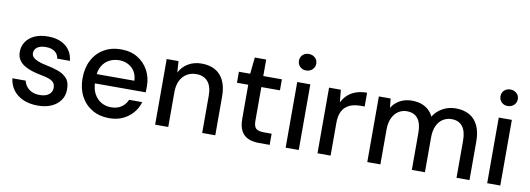

<svg xmlns="http://www.w3.org/2000/svg" viewBox="-58 -1077 3982 1443"><g transform="rotate(10 1933.5 -356.0)"><path d="M263 12Q200 12 152 -9Q104 -30 75.5 -68Q47 -106 41 -157H142Q148 -133 163 -113Q178 -93 203 -81Q228 -69 263 -69Q296 -69 317 -78.5Q338 -88 348.5 -104Q359 -120 359 -139Q359 -167 345 -181.5Q331 -196 305 -204.5Q279 -213 241 -220Q208 -226 175.5 -236.5Q143 -247 117.5 -263Q92 -279 76.5 -303Q61 -327 61 -363Q61 -406 84 -440Q107 -474 149 -493.5Q191 -513 250 -513Q333 -513 384.5 -473.5Q436 -434 444 -361H347Q343 -394 317.5 -413Q292 -432 249 -432Q206 -432 183 -415Q160 -398 160 -370Q160 -352 173.5 -338.5Q187 -325 212.5 -315Q238 -305 274 -298Q326 -288 367.5 -273Q409 -258 435 -229Q461 -200 460 -146Q461 -100 436.5 -64Q412 -28 368 -8Q324 12 263 12Z M808 12Q735 12 679 -20.5Q623 -53 591.5 -112Q560 -171 560 -249Q560 -328 591 -387.5Q622 -447 678.5 -480Q735 -513 809 -513Q883 -513 936 -480.5Q989 -448 1018 -394Q1047 -340 1047 -274Q1047 -264 1047 -252.5Q1047 -241 1046 -227H633V-298H947Q944 -360 905 -395Q866 -430 808 -430Q768 -430 733.5 -412Q699 -394 678.5 -358.5Q658 -323 658 -270V-241Q658 -186 678.5 -148Q699 -110 733 -90.5Q767 -71 807 -71Q855 -71 886.5 -92.5Q918 -114 933 -150H1033Q1020 -104 989 -67.5Q958 -31 912.5 -9.5Q867 12 808 12Z M1158 0V-501H1248L1254 -415Q1278 -461 1322 -487Q1366 -513 1424 -513Q1484 -513 1527 -489Q1570 -465 1593.5 -416.5Q1617 -368 1617 -295V0H1517V-284Q1517 -355 1486 -391.5Q1455 -428 1397 -428Q1357 -428 1325.5 -409Q1294 -390 1276 -354Q1258 -318 1258 -265V0Z M1951 0Q1903 0 1868 -15Q1833 -30 1814 -65Q1795 -100 1795 -160V-417H1709V-501H1795L1808 -627H1895V-501H2037V-417H1895V-159Q1895 -116 1913 -100.5Q1931 -85 1975 -85H2032V0Z M2154 0V-501H2254V0ZM2204 -598Q2176 -598 2157.5 -616Q2139 -634 2139 -661Q2139 -689 2157.5 -706.5Q2176 -724 2204 -724Q2232 -724 2251.5 -706.5Q2271 -689 2271 -661Q2271 -634 2251.5 -616Q2232 -598 2204 -598Z M2397 0V-501H2487L2496 -406Q2513 -440 2539.5 -464Q2566 -488 2602.5 -500.5Q2639 -513 2685 -513V-408H2652Q2620 -408 2592 -400Q2564 -392 2542.5 -374Q2521 -356 2509 -325.5Q2497 -295 2497 -248V0Z M2777 0V-501H2867L2874 -431Q2898 -470 2938 -491.5Q2978 -513 3028 -513Q3066 -513 3097.5 -503Q3129 -493 3153 -472Q3177 -451 3192 -420Q3219 -464 3264.5 -488.5Q3310 -513 3362 -513Q3423 -513 3466.5 -489Q3510 -465 3533.5 -416Q3557 -367 3557 -294V0H3458V-284Q3458 -355 3429.5 -391.5Q3401 -428 3346 -428Q3309 -428 3279.5 -409Q3250 -390 3233.5 -353.5Q3217 -317 3217 -265V0H3117V-284Q3117 -355 3088.5 -391.5Q3060 -428 3005 -428Q2969 -428 2940 -409Q2911 -390 2894 -353.5Q2877 -317 2877 -265V0Z M3692 0V-501H3792V0ZM3742 -598Q3714 -598 3695.5 -616Q3677 -634 3677 -661Q3677 -689 3695.5 -706.5Q3714 -724 3742 -724Q3770 -724 3789.5 -706.5Q3809 -689 3809 -661Q3809 -634 3789.5 -616Q3770 -598 3742 -598Z"/></g></svg>

Font: DM Sans 17pt Medium
Style: Regular
Weight: 500
Version: Version 4.004;gftools[0.9.30]